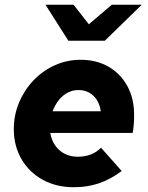

<svg xmlns="http://www.w3.org/2000/svg" viewBox="-20 -775 623 806"><path d="M290 11Q217 11 160 -20Q103 -51 70.5 -106.5Q38 -162 38 -233Q38 -292 60 -344.5Q82 -397 120.5 -437.5Q159 -478 210 -501Q261 -524 318 -524Q385 -524 435.5 -495Q486 -466 514.5 -414Q543 -362 543 -293Q543 -270 541.5 -251.5Q540 -233 537 -217H191Q196 -187 211.5 -164.5Q227 -142 251.5 -129.5Q276 -117 307 -117Q336 -117 361 -126.5Q386 -136 404 -155L491 -57Q442 -21 394 -5Q346 11 290 11ZM201 -308H403Q399 -336 386.5 -355.5Q374 -375 354.5 -386Q335 -397 309 -397Q285 -397 264 -386Q243 -375 227 -355Q211 -335 201 -308ZM267 -604 171 -755H289L353 -673L449 -755H575L420 -604Z"/></svg>

Font: Red Hat Text
Style: Italic
Weight: 300
Italic angle: -12°
Designer: Pentagram, MCKL
Foundry: Pentagram, MCKL
Version: Version 1.023